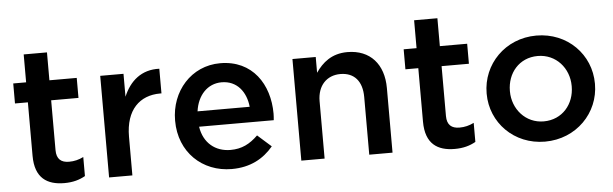

<svg xmlns="http://www.w3.org/2000/svg" viewBox="-46 -828 3172 994"><g transform="rotate(-5 1540.5 -330.5)"><path d="M253 9C298 9 332 -1 362 -18V-117C338 -105 314 -99 287 -99C246 -99 222 -118 222 -165V-424H364V-528H222V-673H101V-528H34V-424H101V-146C101 -30 164 9 253 9Z M486 -528V0H607V-201C607 -341 681 -410 787 -410H794V-538C701 -542 640 -488 607 -409V-528Z M1123 12C1220 12 1289 -27 1339 -87L1268 -150C1226 -109 1184 -87 1125 -87C1047 -87 986 -135 973 -221H1361C1362 -233 1363 -244 1363 -255C1363 -407 1278 -539 1110 -539C959 -539 852 -415 852 -264V-262C852 -99 970 12 1123 12ZM1243 -301H972C983 -383 1035 -440 1109 -440C1189 -440 1235 -379 1243 -301Z M1485 -528V0H1606V-298C1606 -380 1655 -429 1725 -429C1797 -429 1838 -382 1838 -300V0H1959V-336C1959 -459 1890 -539 1771 -539C1689 -539 1640 -496 1606 -446V-528Z M2282 9C2327 9 2361 -1 2391 -18V-117C2367 -105 2343 -99 2316 -99C2275 -99 2251 -118 2251 -165V-424H2393V-528H2251V-673H2130V-528H2063V-424H2130V-146C2130 -30 2193 9 2282 9Z M2751 12C2914 12 3034 -113 3034 -263V-265C3034 -416 2915 -539 2753 -539C2591 -539 2471 -414 2471 -263V-261C2471 -111 2590 12 2751 12ZM2753 -93C2659 -93 2592 -171 2592 -263V-265C2592 -357 2654 -433 2751 -433C2846 -433 2913 -356 2913 -263V-261C2913 -170 2851 -93 2753 -93Z"/></g></svg>

Font: Mission Medium
Style: Regular
Weight: 500
Version: Version 1.000;FEAKit 1.0